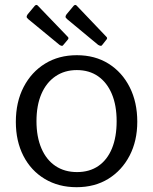

<svg xmlns="http://www.w3.org/2000/svg" viewBox="-20 -770 639 800"><path d="M299 10Q224 10 166.5 -24.5Q109 -59 77.5 -120.5Q46 -182 46 -262Q46 -345 78.5 -407.5Q111 -470 168 -505Q225 -540 300 -540Q376 -540 432.5 -504.5Q489 -469 520.5 -406.5Q552 -344 552 -263Q552 -183 520 -121.5Q488 -60 431.5 -25Q375 10 299 10ZM301 -53Q353 -53 390 -78.5Q427 -104 446.5 -151.5Q466 -199 466 -265Q466 -331 446 -378.5Q426 -426 389 -452Q352 -478 300 -478Q249 -478 211 -452Q173 -426 152.5 -378.5Q132 -331 132 -265Q132 -200 152.5 -152Q173 -104 211 -78.5Q249 -53 301 -53ZM125 -746Q132 -753 138 -746L262 -617Q269 -611 261 -603L245 -584Q242 -579 238 -579Q234 -579 228 -583L98 -690Q91 -696 91 -700Q91 -704 95 -710ZM287 -746Q294 -753 300 -746L423 -617Q430 -611 422 -603L407 -584Q404 -579 400 -579Q396 -579 389 -583L260 -690Q253 -696 253 -700Q253 -704 257 -710Z"/></svg>

Font: Libre Franklin
Style: Regular
Weight: 400
Designer: Pablo Impallari, Rodrigo Fuenzalida, Nhung Nguyen
Foundry: Impallari Type
Version: Version 3.000